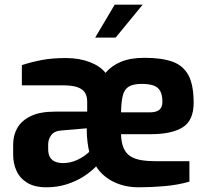

<svg xmlns="http://www.w3.org/2000/svg" viewBox="-20 -791 892 817"><path d="M178 6Q127 6 95.5 -13.5Q64 -33 50 -64.5Q36 -96 36 -132V-176Q36 -216 54 -247Q72 -278 111 -297Q150 -316 214 -316H351V-358Q351 -382 341 -397.5Q331 -413 308 -420.5Q285 -428 245 -428H73V-514Q117 -528 160 -536Q203 -544 260 -544Q317 -544 361.5 -527Q406 -510 429 -481Q454 -511 494.5 -528Q535 -545 595 -545Q668 -545 714 -528.5Q760 -512 782 -470.5Q804 -429 804 -354Q804 -278 757 -249Q710 -220 622 -220H495Q496 -184 506 -161Q516 -138 535 -126Q554 -114 581.5 -109.5Q609 -105 643 -105H786V-18Q737 -4 681 1Q625 6 570 6Q528 6 492.5 -5.5Q457 -17 430.5 -37.5Q404 -58 389 -83Q368 -61 336.5 -40.5Q305 -20 264.5 -7Q224 6 178 6ZM248 -97Q279 -97 308.5 -110.5Q338 -124 360 -145Q356 -159 352.5 -185.5Q349 -212 349 -245L243 -236Q211 -234 198 -216Q185 -198 185 -177V-157Q185 -133 194 -120Q203 -107 217.5 -102Q232 -97 248 -97ZM495 -313H618Q636 -313 648 -318Q660 -323 665.5 -333Q671 -343 671 -358Q671 -387 661.5 -404Q652 -421 632.5 -427.5Q613 -434 583 -434Q548 -434 529 -423Q510 -412 503 -386Q496 -360 495 -313ZM385 -631 468 -771H587L472 -631Z"/></svg>

Font: Exo Thin
Style: Bold
Weight: 700
Version: Version 2.000